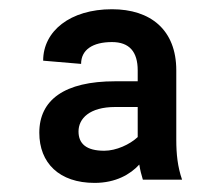

<svg xmlns="http://www.w3.org/2000/svg" viewBox="-20 -742 489 424"><path d="M284.1 -586.6V-562.5H234.4C122.2 -562.5 66.8 -521.3 66.8 -448.9C66.8 -382.1 110.8 -338.1 188.9 -338.1C235.4 -338.1 267.8 -356.9 287.6 -378.6C289.4 -366.8 292.3 -355.5 295.5 -345.2H382.1C372.2 -373.6 369.3 -402 369.3 -433.2V-586.6C369.3 -676.1 312.5 -721.6 227.3 -721.6C134.9 -721.6 75.3 -673.3 75.3 -608L159.1 -600.9C159.1 -632.1 184.7 -649.1 227.3 -649.1C265.6 -649.1 284.1 -627.8 284.1 -586.6ZM153.4 -451.7C153.4 -480.1 177.6 -505.7 234.4 -505.7H284.1V-439.3C266.7 -422.9 236.5 -409.1 210.2 -409.1C170.5 -409.1 153.4 -424.7 153.4 -451.7Z"/></svg>

Font: Magic Ui Pro
Style: Regular
Weight: 400
Designer: Stefan Endress, Andreas Faust
Version: Version 1.000;FEAKit 1.0